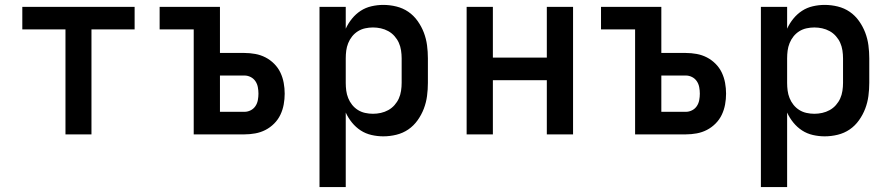

<svg xmlns="http://www.w3.org/2000/svg" viewBox="-20 -548 3640 783"><path d="M247 0V-428H71V-520H529V-428H353V0Z M770 0V-428H631V-520H877V-332H977Q999 -332 1021 -328Q1043 -324 1062.5 -314Q1082 -304 1098 -288Q1114 -272 1123.5 -252Q1133 -232 1137 -210Q1141 -188 1141 -166Q1141 -144 1137 -122Q1133 -100 1123.5 -80Q1114 -60 1098 -44Q1082 -28 1062.5 -18Q1043 -8 1021 -4Q999 0 977 0ZM877 -92H977Q990 -92 1002 -98Q1014 -104 1021.5 -115Q1029 -126 1031.5 -139.5Q1034 -153 1034 -166Q1034 -179 1031.5 -192.5Q1029 -206 1021.5 -217Q1014 -228 1002 -234Q990 -240 977 -240H877Z M1283 215V-520H1390V-431Q1400 -453 1415.5 -472Q1431 -491 1451 -504Q1471 -517 1495 -522.5Q1519 -528 1543 -528Q1570 -528 1596.5 -521.5Q1623 -515 1645 -500Q1667 -485 1683 -462.5Q1699 -440 1708.5 -415Q1718 -390 1721.5 -363.5Q1725 -337 1725 -310V-210Q1725 -183 1721.5 -156.5Q1718 -130 1708.5 -105Q1699 -80 1683 -57.5Q1667 -35 1645 -20Q1623 -5 1596.5 1.5Q1570 8 1543 8Q1519 8 1495 2.5Q1471 -3 1451 -16Q1431 -29 1415.5 -48Q1400 -67 1390 -89V215ZM1501 -84Q1517 -84 1533 -87.5Q1549 -91 1563.5 -99Q1578 -107 1589 -119.5Q1600 -132 1606.5 -146.5Q1613 -161 1615.5 -177.5Q1618 -194 1618 -210V-310Q1618 -326 1615.5 -342.5Q1613 -359 1606.5 -373.5Q1600 -388 1589 -400.5Q1578 -413 1563.5 -421Q1549 -429 1533 -432.5Q1517 -436 1501 -436Q1485 -436 1469 -432.5Q1453 -429 1439.5 -420.5Q1426 -412 1416 -399.5Q1406 -387 1400 -372Q1394 -357 1392 -341.5Q1390 -326 1390 -310V-210Q1390 -194 1392 -178.5Q1394 -163 1400 -148Q1406 -133 1416 -120.5Q1426 -108 1439.5 -99.5Q1453 -91 1469 -87.5Q1485 -84 1501 -84Z M1883 0V-520H1990V-313H2210V-520H2317V0H2210V-221H1990V0Z M2570 0V-428H2431V-520H2677V-332H2777Q2799 -332 2821 -328Q2843 -324 2862.5 -314Q2882 -304 2898 -288Q2914 -272 2923.5 -252Q2933 -232 2937 -210Q2941 -188 2941 -166Q2941 -144 2937 -122Q2933 -100 2923.5 -80Q2914 -60 2898 -44Q2882 -28 2862.5 -18Q2843 -8 2821 -4Q2799 0 2777 0ZM2677 -92H2777Q2790 -92 2802 -98Q2814 -104 2821.5 -115Q2829 -126 2831.5 -139.5Q2834 -153 2834 -166Q2834 -179 2831.5 -192.5Q2829 -206 2821.5 -217Q2814 -228 2802 -234Q2790 -240 2777 -240H2677Z M3083 215V-520H3190V-431Q3200 -453 3215.5 -472Q3231 -491 3251 -504Q3271 -517 3295 -522.5Q3319 -528 3343 -528Q3370 -528 3396.5 -521.5Q3423 -515 3445 -500Q3467 -485 3483 -462.5Q3499 -440 3508.5 -415Q3518 -390 3521.5 -363.5Q3525 -337 3525 -310V-210Q3525 -183 3521.5 -156.5Q3518 -130 3508.5 -105Q3499 -80 3483 -57.5Q3467 -35 3445 -20Q3423 -5 3396.5 1.5Q3370 8 3343 8Q3319 8 3295 2.5Q3271 -3 3251 -16Q3231 -29 3215.5 -48Q3200 -67 3190 -89V215ZM3301 -84Q3317 -84 3333 -87.5Q3349 -91 3363.5 -99Q3378 -107 3389 -119.5Q3400 -132 3406.5 -146.5Q3413 -161 3415.5 -177.5Q3418 -194 3418 -210V-310Q3418 -326 3415.5 -342.5Q3413 -359 3406.5 -373.5Q3400 -388 3389 -400.5Q3378 -413 3363.5 -421Q3349 -429 3333 -432.5Q3317 -436 3301 -436Q3285 -436 3269 -432.5Q3253 -429 3239.5 -420.5Q3226 -412 3216 -399.5Q3206 -387 3200 -372Q3194 -357 3192 -341.5Q3190 -326 3190 -310V-210Q3190 -194 3192 -178.5Q3194 -163 3200 -148Q3206 -133 3216 -120.5Q3226 -108 3239.5 -99.5Q3253 -91 3269 -87.5Q3285 -84 3301 -84Z"/></svg>

Font: Iosevka SS04 Semibold Extended
Style: Regular
Weight: 600
Width: 7
Monospace: yes
Designer: Belleve Invis
Foundry: Belleve Invis
Version: Version 19.0.0; ttfautohint (v1.8.4)